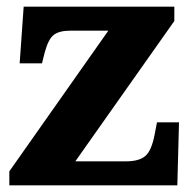

<svg xmlns="http://www.w3.org/2000/svg" viewBox="-20 -556 576 576"><path d="M8 0V-42L305 -464H191Q158 -464 141.5 -451.5Q125 -439 114 -398L106 -366H39L51 -536H503V-493L206 -72H358Q398 -72 416.5 -88.5Q435 -105 444 -153L451 -189H517L512 0Z"/></svg>

Font: Noto Serif Georgian ExtraBold
Style: Regular
Weight: 800
Designer: Monotype Design Team, Akaki Razmadze
Foundry: Google LLC
Version: Version 2.003; ttfautohint (v1.8.4.7-5d5b)